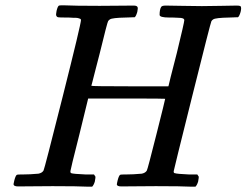

<svg xmlns="http://www.w3.org/2000/svg" viewBox="-20 -703 928 723"><path d="M871 -682Q882 -682 885 -680Q888 -678 888 -672Q888 -666 886 -658Q881 -641 876 -638H871Q866 -638 858.5 -637.5Q851 -637 844 -637Q791 -636 783 -630Q779 -628 776 -623Q773 -618 703.5 -339.5Q634 -61 634 -58Q634 -51 638 -51Q646 -48 692 -46H723Q728 -39 728.5 -37.5Q729 -36 726 -19Q722 -6 716 0H701Q664 -2 567 -2Q542 -2 499.5 -1.5Q457 -1 437 -1Q420 -1 420 -9Q420 -10 421 -15Q422 -20 423 -24Q428 -43 433 -45Q437 -46 448 -46H454Q481 -46 514 -49Q528 -52 533 -61Q536 -66 569 -197Q602 -328 602 -331Q602 -332 457 -332H312L279 -197Q245 -63 245 -58Q245 -52 248 -51Q255 -48 303 -46H334Q339 -39 339.5 -37.5Q340 -36 337 -19Q333 -6 327 0H312Q275 -2 178 -2Q153 -2 110.5 -1.5Q68 -1 48 -1Q31 -1 31 -10Q31 -12 34 -24Q39 -43 44 -45Q48 -46 59 -46H65Q92 -46 125 -49Q139 -52 144 -61Q147 -65 216 -339Q285 -613 285 -628Q285 -629 284 -630.5Q283 -632 281 -632.5Q279 -633 277 -634Q275 -635 271 -635.5Q267 -636 264 -636Q261 -636 256 -636Q251 -636 247.5 -636.5Q244 -637 238 -637Q232 -637 228 -637Q204 -637 199 -638Q194 -639 192 -644Q190 -647 193 -662Q197 -679 202 -682Q204 -683 219 -683Q260 -681 355 -681Q379 -681 421.5 -681.5Q464 -682 483 -682Q496 -682 498 -676Q500 -673 497 -658Q492 -641 487 -638H482Q477 -638 469.5 -637.5Q462 -637 455 -637Q402 -636 394 -630Q390 -628 387 -623Q384 -619 355 -500Q348 -474 340 -442Q332 -410 328 -395L324 -380Q324 -378 469 -378H614L615 -381Q615 -384 646 -504Q674 -619 674 -627Q674 -629 672.5 -631Q671 -633 668 -634Q665 -635 661.5 -635.5Q658 -636 652 -636Q646 -636 641.5 -636.5Q637 -637 629.5 -637Q622 -637 617 -637Q581 -637 581 -647Q581 -668 587 -677Q590 -682 604 -682Q622 -682 665 -681Q708 -680 740 -680Q772 -680 813.5 -681Q855 -682 871 -682Z"/></svg>

Font: MathJax_Math
Style: Italic
Weight: 400
Version: Version 1.1